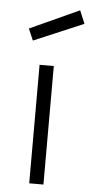

<svg xmlns="http://www.w3.org/2000/svg" viewBox="-54 -775 381 807"><g transform="rotate(5 137.0 -371.5)"><path d="M43 -648 64 -599 274 -688 251 -743ZM101 0H161V-500H101Z"/></g></svg>

Font: TitilliumText22L
Style: 250 wt
Weight: 300
Designer: Campivisivi
Foundry: Campivisivi
Version: 1.000